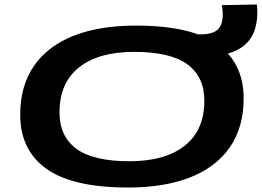

<svg xmlns="http://www.w3.org/2000/svg" viewBox="-20 -825 1166 855"><path d="M550 10Q303 10 186.5 -73.5Q70 -157 70 -314Q70 -442 130.5 -530.5Q191 -619 306 -665Q421 -711 585 -711Q832 -711 948.5 -627.5Q1065 -544 1065 -387Q1065 -259 1004.5 -170.5Q944 -82 829 -36Q714 10 550 10ZM557 -107Q715 -107 802.5 -176Q890 -245 890 -377Q890 -483 814.5 -538.5Q739 -594 577 -594Q419 -594 332 -525Q245 -456 245 -324Q245 -218 320 -162.5Q395 -107 557 -107ZM856 -576 845 -672H874Q940 -672 959.5 -705.5Q979 -739 968 -802L1124 -805Q1131 -736 1111.5 -684.5Q1092 -633 1040.5 -604.5Q989 -576 901 -576Z"/></svg>

Font: Georama Extra Expanded SemiBold
Style: Italic
Weight: 600
Width: 8
Italic angle: -9°
Designer: Jean-Baptiste Levee
Foundry: Production Type
Version: Version 1.000